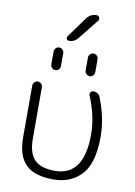

<svg xmlns="http://www.w3.org/2000/svg" viewBox="-103 -1039 765 1092"><g transform="rotate(10 280.0 -493.5)"><path d="M284.2 -827.1Q265.6 -803.7 235.4 -803.7Q225.6 -803.7 221.2 -812Q216.8 -820.3 222.7 -828.1L306.6 -944.3Q328.1 -974.6 365.2 -974.6Q376 -974.6 380.9 -964.4Q385.7 -954.1 378.9 -945.3ZM159.2 -654.3V-728.5Q159.2 -740.2 167.5 -748.5Q175.8 -756.8 187 -756.8Q198.2 -756.8 206.5 -748.5Q214.8 -740.2 214.8 -728.5V-654.3Q214.8 -642.6 206.5 -634.3Q198.2 -626 187 -626Q175.8 -626 167.5 -634.3Q159.2 -642.6 159.2 -654.3ZM357.4 -654.3V-728.5Q357.4 -740.2 365.7 -748.5Q374 -756.8 385.3 -756.8Q396.5 -756.8 404.8 -748.5Q413.1 -740.2 413.1 -728.5V-654.3Q413.1 -642.6 404.8 -634.3Q396.5 -626 385.3 -626Q374 -626 365.7 -634.3Q357.4 -642.6 357.4 -654.3ZM284.2 -11.7Q174.8 -11.7 124 -61.5Q73.2 -111.3 73.2 -217.8V-517.6Q73.2 -528.3 81.5 -536.6Q89.8 -544.9 101.1 -544.9Q112.3 -544.9 120.6 -536.6Q128.9 -528.3 128.9 -517.6V-221.7Q128.9 -136.7 165.5 -99.1Q202.1 -61.5 284.2 -61.5Q451.2 -61.5 451.2 -300.8Q451.2 -404.3 404.3 -517.6Q400.4 -527.3 405.8 -536.1Q411.1 -544.9 421.9 -544.9Q435.5 -544.9 446.8 -537.6Q458 -530.3 461.9 -517.6Q506.8 -405.3 506.8 -296.9Q506.8 -142.6 444.8 -77.1Q382.8 -11.7 284.2 -11.7Z"/></g></svg>

Font: Gen Jyuu Gothic Light
Style: Regular
Weight: 200
Designer: [Source Han Sans]
Ryoko NISHIZUKA  (kana & ideographs); Paul D. Hunt (Latin, Greek & Cyrillic); Wenlong ZHANG  (bopomofo
Version: Version 1.002.20150607